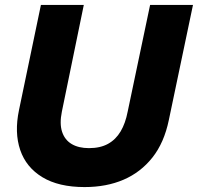

<svg xmlns="http://www.w3.org/2000/svg" viewBox="-20 -749 803 779"><path d="M323 10Q218 10 152 -30Q86 -70 62 -140.5Q38 -211 57 -302L146 -729H320L231 -296Q221 -247 232 -214Q243 -181 271 -164.5Q299 -148 341 -148Q387 -148 418.5 -165.5Q450 -183 469.5 -216Q489 -249 498 -296L589 -729H763L665 -262Q646 -170 598.5 -110Q551 -50 481.5 -20Q412 10 323 10Z"/></svg>

Font: Mona Sans ExtraLight ExtraBold
Style: Italic
Weight: 800
Italic angle: -11.6951°
Version: Version 2.000